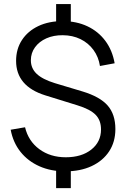

<svg xmlns="http://www.w3.org/2000/svg" viewBox="-20 -840 629 958"><path d="M260 98.7V-15.3H333.3V98.7ZM260 -705V-819.7H333.3V-705ZM305.7 15Q233.8 15 176.7 -10.4Q119.5 -35.8 82.3 -82.4Q45.2 -129 33.3 -192.7L105 -205Q121.5 -136 176.2 -95.7Q231 -55.3 308.3 -55.3Q387.2 -55.3 435.6 -93.7Q484 -132 484 -194Q484 -239.8 456.9 -267.4Q429.8 -295 365.7 -314.7L205.7 -364.3Q60.3 -409.8 60.3 -536.3Q60.3 -595.7 89.6 -640.3Q118.8 -685 171.2 -709.9Q223.7 -734.8 293.3 -734.7Q362.2 -734.3 416.3 -708.8Q470.5 -683.2 505.6 -636.1Q540.7 -589 552 -524.3L478.7 -510.7Q471.7 -556.3 446.3 -590.9Q421 -625.5 381.6 -644.8Q342.2 -664 293.3 -664.3Q247.3 -664.7 211.4 -648.7Q175.5 -632.7 154.8 -604.2Q134 -575.8 134 -539.3Q134 -499.3 162.8 -471.8Q191.7 -444.2 254 -425L391.7 -383.7Q478.5 -357.5 517.1 -313.5Q555.7 -269.5 555.7 -196Q555.7 -132.3 524.7 -85Q493.7 -37.7 437.4 -11.3Q381.2 15 305.7 15Z"/></svg>

Font: Manrope ExtraLight
Style: Regular
Weight: 200
Designer: Mikhail Sharanda
Foundry: Mikhail Sharanda
Version: Version 4.505